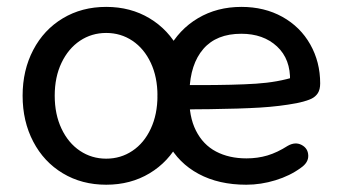

<svg xmlns="http://www.w3.org/2000/svg" viewBox="-20 -516 973 546"><path d="M44.3 -243.9Q44.3 -316.3 74.5 -373.9Q104.6 -431.5 158.6 -463.9Q212.6 -496.4 282 -496.4Q351.4 -496.4 405.4 -463.9Q459.4 -431.5 489.6 -373.9Q519.7 -316.3 519.7 -243.9Q519.7 -170.9 489.6 -113.3Q459.4 -55.6 405.4 -23.2Q351.4 9.3 282 9.3Q212.6 9.3 158.6 -23.2Q104.6 -55.6 74.5 -113.3Q44.3 -170.9 44.3 -243.9ZM427.8 -243.9Q427.8 -296.9 408.8 -337.3Q389.8 -377.8 356.6 -400.1Q323.4 -422.3 282 -422.3Q240.7 -422.3 207.4 -400.1Q174.2 -377.8 154.9 -337.3Q135.6 -296.9 135.6 -243.9Q135.6 -190.9 154.9 -150.1Q174.2 -109.3 207.4 -87.1Q240.7 -64.8 282 -64.8Q323.4 -64.8 356.6 -87.1Q389.8 -109.3 408.8 -150.1Q427.8 -190.9 427.8 -243.9ZM427.6 -242.5Q427.6 -316.9 458.2 -374.5Q488.8 -432.1 543.1 -464.3Q597.3 -496.4 666.5 -496.4Q732 -496.4 783 -468.1Q834 -439.7 862.3 -389.7Q890.5 -339.7 890.5 -278.8Q890.5 -261.4 883.8 -251Q877.1 -240.7 865.3 -235.1Q853.4 -229.5 834.3 -225L824 -222.7Q775.4 -213.5 719.5 -210.1Q663.5 -206.7 573.3 -205.5Q537.4 -205.5 500.6 -204.5L502.2 -274H545Q645.5 -274 707.8 -278Q770.1 -282 821.1 -298.3L804.8 -285Q806.7 -347.7 767.8 -383.9Q728.9 -420 666.1 -420Q595.6 -420 558.3 -376.9Q521 -333.7 518.8 -256.6L518.4 -244.1Q516.9 -184.6 537.2 -144.6Q557.4 -104.5 594.3 -85.1Q631.3 -65.6 680.9 -65.6Q712.5 -65.6 740.5 -73.9Q768.4 -82.2 798.3 -101.3Q819.7 -113.4 837.8 -103.8Q855.9 -94.2 856.6 -73.9Q857.4 -53.6 835.3 -38.6Q804.6 -16 763.3 -3.4Q722 9.3 680.3 9.3Q602.1 9.3 545 -21.4Q487.8 -52 457.7 -108.6Q427.6 -165.3 427.6 -242.5Z"/></svg>

Font: SN Pro Thin
Style: Regular
Weight: 200
Designer: Tobias Whetton
Foundry: Supernotes
Version: Version 1.003;Glyphs 3.3 (3324)